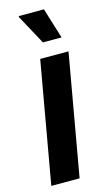

<svg xmlns="http://www.w3.org/2000/svg" viewBox="-114 -765 452 806"><g transform="rotate(-15 111.5 -362.0)"><path d="M4 0 97 -527H220L127 0ZM126 -591 56 -720 57 -724H166L207 -591Z"/></g></svg>

Font: Archivo Condensed
Style: Bold Italic
Weight: 700
Width: 3
Italic angle: -10°
Designer: Hector Gatti
Foundry: Omnibus-Type
Version: Version 2.001